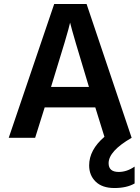

<svg xmlns="http://www.w3.org/2000/svg" viewBox="-20 -694 707 967"><path d="M658 230Q618 253 556.5 253Q495 253 462 221Q429 189 429 139Q429 61 506 -5L460 -153H205L157 0H24L253 -674H416L643 0Q527 67 527 128Q527 172 578 172Q619 172 658 145ZM333 -580Q325 -539 237 -256H428Q345 -529 333 -580Z"/></svg>

Font: Hind Jalandhar SemiBold
Style: Regular
Weight: 600
Designer: Namrata Goyal
Foundry: Indian Type Foundry
Version: Version 0.702;PS 1.0;hotconv 1.0.81;makeotf.lib2.5.63406